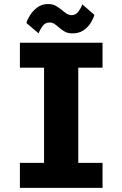

<svg xmlns="http://www.w3.org/2000/svg" viewBox="-20 -906 590 926"><path d="M76 0V-120.5H192.5V-579.5H76V-700H474.5V-579.5H357.5V-120.5H474.5V0ZM330 -745Q306 -745 290.2 -754.8Q274.5 -764.5 262 -775.5Q252 -784.5 242 -791Q232 -797.5 219.5 -797.5Q197 -797.5 184 -778.8Q171 -760 166.5 -745L107.5 -795Q110.5 -809 123.8 -830.8Q137 -852.5 159.2 -869.5Q181.5 -886.5 211.5 -886.5Q235 -886.5 251 -876.8Q267 -867 280.5 -856Q291.5 -846.5 302 -839.8Q312.5 -833 325.5 -833Q346.5 -833 359.5 -851.8Q372.5 -870.5 377 -885L435 -834.5Q431.5 -819 419 -797.8Q406.5 -776.5 384.2 -760.8Q362 -745 330 -745Z"/></svg>

Font: Trispace SemiCondensed
Style: Bold
Weight: 700
Width: 4
Designer: Tyler Finck
Foundry: Etcetera Type Company
Version: Version 1.210; ttfautohint (v1.8.3)